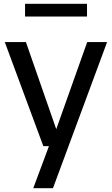

<svg xmlns="http://www.w3.org/2000/svg" viewBox="-20 -764 586 1004"><path d="M154 220 236 0 270.5 -78.5 436 -544H540L257 220ZM206.5 0 5 -544H115.5L305 0ZM111 -677.5V-744H435V-677.5Z"/></svg>

Font: Encode Sans Condensed Thin Medium
Style: Regular
Weight: 500
Version: Version 3.002